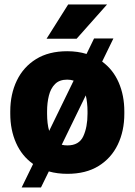

<svg xmlns="http://www.w3.org/2000/svg" viewBox="-20 -767 602 858"><path d="M25.9 -258.8V-269Q25.9 -346.2 55.2 -407Q84.5 -467.8 141.1 -502.9Q197.8 -538.1 280.3 -538.1Q327.1 -538.1 366.7 -525.9L400.4 -595.2H486.8L436.5 -491.7Q485.4 -456.1 510.5 -398.2Q535.6 -340.3 535.6 -269V-258.8Q535.6 -181.6 506.3 -120.8Q477.1 -60.1 420.4 -25.1Q363.8 9.8 281.2 9.8Q236.3 9.8 198.2 -1L163.1 70.8H76.7L127.9 -34.2Q77.6 -69.8 51.8 -128.2Q25.9 -186.5 25.9 -258.8ZM190.4 -269V-258.8Q190.4 -237.3 192.6 -218Q194.8 -198.7 199.7 -182.1L309.1 -406.7Q295.9 -411.1 280.3 -411.1Q245.6 -411.1 226.1 -391.6Q206.5 -372.1 198.5 -339.8Q190.4 -307.6 190.4 -269ZM371.1 -269Q371.1 -288.6 369.1 -306.6Q367.2 -324.7 363.3 -340.8L255.9 -120.1Q267.6 -117.2 281.2 -117.2Q333.5 -117.2 352.3 -158.2Q371.1 -199.2 371.1 -258.8ZM188 -593.8 284.7 -747.1H458.5L322.3 -593.8Z"/></svg>

Font: Vazirmatn RD UI Black
Style: Regular
Weight: 900
Designer: Saber Rastikerdar
Foundry: Saber Rastikerdar
Version: Version 33.003